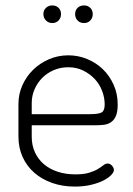

<svg xmlns="http://www.w3.org/2000/svg" viewBox="-20 -682 491 708"><path d="M173 -662Q187 -662 196 -653Q205 -644 205 -630Q205 -616 196 -606.5Q187 -597 173 -597Q159 -597 149.5 -606.5Q140 -616 140 -630Q140 -644 149.5 -653Q159 -662 173 -662ZM290 -662Q304 -662 313 -653Q322 -644 322 -630Q322 -616 313 -606.5Q304 -597 290 -597Q275 -597 266 -606.5Q257 -616 257 -630Q257 -644 266 -653Q275 -662 290 -662ZM232 -478Q268 -478 301 -464.5Q334 -451 359 -427Q384 -403 399 -369.5Q414 -336 414 -297Q414 -269 407 -253.5Q400 -238 388 -230.5Q376 -223 360.5 -221.5Q345 -220 329 -220H97V-178Q97 -146 109 -120Q121 -94 142.5 -76Q164 -58 193.5 -48.5Q223 -39 258 -39Q289 -39 308.5 -45Q328 -51 340.5 -58.5Q353 -66 361 -72.5Q369 -79 377 -79Q386 -79 393 -71Q400 -63 400 -55Q400 -47 390 -36.5Q380 -26 361.5 -16.5Q343 -7 316 -0.5Q289 6 256 6Q210 6 172 -7.5Q134 -21 106.5 -45Q79 -69 63.5 -103Q48 -137 48 -179V-298Q48 -335 62.5 -367.5Q77 -400 102 -424.5Q127 -449 160.5 -463.5Q194 -478 232 -478ZM310 -261Q344 -261 355 -267.5Q366 -274 366 -297Q366 -322 356.5 -347Q347 -372 329 -391Q311 -410 286.5 -422Q262 -434 232 -434Q203 -434 178.5 -423.5Q154 -413 136 -395Q118 -377 107.5 -353Q97 -329 97 -302V-261Z"/></svg>

Font: AkaAcidDosis
Style: Light
Weight: 300
Designer: Edgar Tolentino, Pablo Impallari, Igino Marini, Aka-Acid
Foundry: Edgar Tolentino, Pablo Impallari, Igino Marini, Aka-Acid
Version: Version 1.007